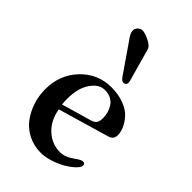

<svg xmlns="http://www.w3.org/2000/svg" viewBox="-241 -878 974 974"><g transform="rotate(45 246.5 -390.5)"><path d="M142.6 -759.8Q142.6 -771.5 153.3 -782.2Q164.1 -793 177.7 -793Q196.3 -793 227.5 -777.3Q258.8 -761.7 263.7 -744.1L313.5 -566.4Q315.4 -558.6 315.4 -554.7Q315.4 -546.9 310.1 -541.5Q304.7 -536.1 296.9 -536.1Q284.2 -536.1 271.5 -554.7L154.3 -724.6Q142.6 -742.2 142.6 -759.8ZM39.1 -232.4Q39.1 -336.9 106.4 -407.2Q173.8 -477.5 270.5 -477.5Q320.3 -477.5 360.4 -462.4Q400.4 -447.3 421.9 -423.3Q443.4 -399.4 454.1 -375Q464.8 -350.6 464.8 -328.1Q464.8 -296.9 433.6 -289.1L160.2 -209Q171.9 -140.6 215.8 -100.1Q259.8 -59.6 318.4 -59.6Q355.5 -59.6 398.4 -91.8Q422.9 -109.4 433.6 -109.4Q449.2 -109.4 449.2 -94.7Q449.2 -82 430.2 -63.5Q411.1 -44.9 382.8 -28.3Q354.5 -11.7 318.4 0Q282.2 11.7 252 11.7Q201.2 11.7 160.2 -9.3Q119.1 -30.3 93.3 -64.9Q67.4 -99.6 53.2 -143.1Q39.1 -186.5 39.1 -232.4ZM152.3 -277.3Q152.3 -254.9 154.3 -238.3L313.5 -284.2Q334 -290 342.3 -301.3Q350.6 -312.5 350.6 -335.9Q350.6 -355.5 345.7 -373Q340.8 -390.6 330.6 -407.2Q320.3 -423.8 301.3 -434.1Q282.2 -444.3 256.8 -444.3Q214.8 -444.3 183.6 -398.9Q152.3 -353.5 152.3 -277.3Z"/></g></svg>

Font: Monomakh Unicode TT
Style: Medium
Weight: 500
Designer: Alexey Kryukov, Aleksandr Andreev
Version: Version 1.1